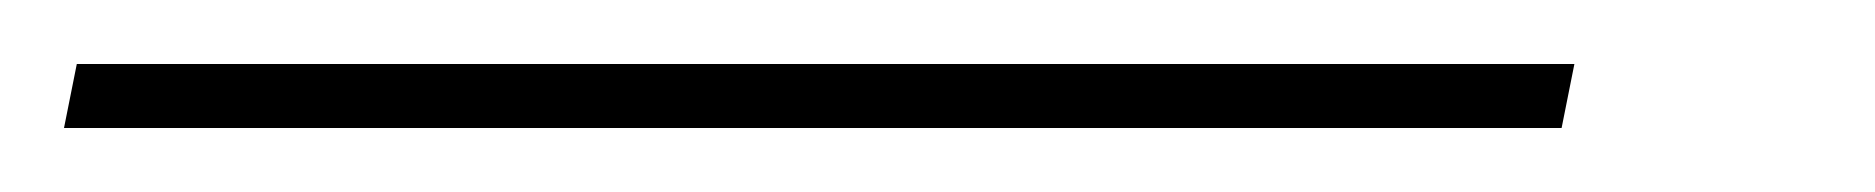

<svg xmlns="http://www.w3.org/2000/svg" viewBox="-107 83 586 60"><path d="M-87 123H381L385 103H-83Z"/></svg>

Font: Noto Serif Display
Style: Italic
Weight: 400
Italic angle: -12°
Designer: Monotype Design Team
Foundry: Monotype Imaging Inc.
Version: Version 2.009